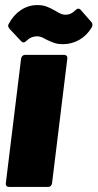

<svg xmlns="http://www.w3.org/2000/svg" viewBox="-20 -736 384 756"><path d="M3 -15 63 -505Q64 -512 68.5 -516Q73 -520 79 -520H233Q239 -520 242.5 -516Q246 -512 245 -505L185 -15Q184 -8 180 -4Q176 0 169 0H16Q9 0 5.5 -4Q2 -8 3 -15ZM167 -578Q163 -580 153.5 -585Q144 -590 138 -591.5Q132 -593 126 -593Q102 -593 85 -576Q78 -569 72 -569Q68 -569 64 -573L17 -623Q12 -630 12 -634Q12 -639 15 -643Q33 -677 62.5 -696.5Q92 -716 127 -716Q147 -716 162.5 -710.5Q178 -705 197 -694Q200 -692 208 -687.5Q216 -683 223 -680.5Q230 -678 238 -678Q260 -678 276 -695Q283 -702 289 -702Q293 -702 297 -698L340 -649Q344 -645 344 -638Q344 -634 341 -628Q322 -596 292 -579Q262 -562 227 -562Q210 -562 197 -566Q184 -570 167 -578Z"/></svg>

Font: Barlow Semi Condensed Black
Style: Italic
Weight: 900
Width: 4
Italic angle: -7°
Designer: Jeremy Tribby
Foundry: Tribby Type
Version: Version 1.408